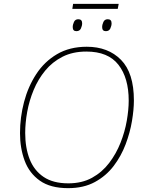

<svg xmlns="http://www.w3.org/2000/svg" viewBox="-20 -968 756 998"><path d="M356 -922 360 -948H597L592 -922ZM377 -806Q358 -806 358 -827Q358 -840 364.5 -854Q371 -868 387 -868Q407 -868 407 -847Q407 -834 400.5 -820Q394 -806 377 -806ZM530 -806Q511 -806 511 -827Q511 -840 517.5 -854Q524 -868 540 -868Q560 -868 560 -847Q560 -834 553.5 -820Q547 -806 530 -806ZM334 10Q242 10 187 -29Q132 -68 108 -133Q84 -198 84 -276Q84 -358 105 -438Q126 -518 168.5 -583Q211 -648 276.5 -686.5Q342 -725 431 -725Q542 -725 609 -657Q676 -589 676 -446Q676 -399 666 -339Q656 -279 633 -218Q610 -157 571 -105.5Q532 -54 473.5 -22Q415 10 334 10ZM335 -15Q406 -15 458.5 -44Q511 -73 547.5 -121Q584 -169 606.5 -226Q629 -283 639 -340.5Q649 -398 649 -445Q649 -563 595.5 -631.5Q542 -700 429 -700Q358 -700 305 -673Q252 -646 215 -601Q178 -556 155 -500.5Q132 -445 121.5 -387Q111 -329 111 -277Q111 -200 134 -141Q157 -82 206.5 -48.5Q256 -15 335 -15Z"/></svg>

Font: Noto Sans Thin
Style: Italic
Weight: 100
Italic angle: -12°
Designer: Monotype Design Team
Foundry: Monotype Imaging Inc.
Version: Version 2.013; ttfautohint (v1.8.4.7-5d5b)